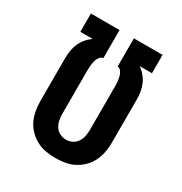

<svg xmlns="http://www.w3.org/2000/svg" viewBox="-173 -863 946 998"><g transform="rotate(30 300.0 -363.5)"><path d="M300 8Q271 8 242 3Q213 -2 187.5 -15.5Q162 -29 141 -50Q120 -71 107.5 -97.5Q95 -124 90 -152.5Q85 -181 85 -210V-466Q85 -489 88.5 -511.5Q92 -534 101 -555Q110 -576 124.5 -593.5Q139 -611 158 -624V-625H85V-735H257V-566Q247 -566 240 -558.5Q233 -551 229 -542.5Q225 -534 222.5 -524Q220 -514 219 -504.5Q218 -495 217.5 -485.5Q217 -476 217 -466V-210Q217 -191 220.5 -172Q224 -153 234.5 -136.5Q245 -120 263 -111Q281 -102 300 -102Q319 -102 337 -111Q355 -120 365.5 -136.5Q376 -153 379.5 -172Q383 -191 383 -210V-466Q383 -476 382.5 -485.5Q382 -495 381 -504.5Q380 -514 377.5 -524Q375 -534 371 -542.5Q367 -551 360 -558.5Q353 -566 343 -566V-735H515V-625H442V-624Q461 -611 475.5 -593.5Q490 -576 499 -555Q508 -534 511.5 -511.5Q515 -489 515 -466V-210Q515 -181 510 -152.5Q505 -124 492.5 -97.5Q480 -71 459 -50Q438 -29 412.5 -15.5Q387 -2 358 3Q329 8 300 8Z"/></g></svg>

Font: Iosevka Slab XBdEx
Style: Regular
Weight: 800
Width: 7
Monospace: yes
Designer: Belleve Invis
Foundry: Belleve Invis
Version: Version 11.1.0; ttfautohint (v1.8.3)